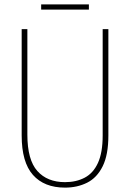

<svg xmlns="http://www.w3.org/2000/svg" viewBox="-20 -940 594 877"><path d="M475 -321Q475 -233 449 -180.5Q423 -128 378 -105.5Q333 -83 277 -83Q182 -83 130.5 -141Q79 -199 79 -321V-807H105V-325Q105 -210 150.5 -159Q196 -108 277 -108Q328 -108 367 -128.5Q406 -149 427.5 -196Q449 -243 449 -321V-807H475ZM386 -920V-896H168V-920Z"/></svg>

Font: Noto Sans Telugu UI Condensed Thin
Style: Regular
Weight: 100
Width: 3
Designer: Jelle Bosma - Monotype Design Team
Foundry: Monotype Imaging Inc.
Version: Version 2.005; ttfautohint (v1.8.4.7-5d5b)